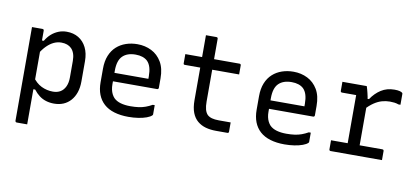

<svg xmlns="http://www.w3.org/2000/svg" viewBox="-79 -977 3157 1454"><g transform="rotate(10 1500.0 -250.0)"><path d="M93 -532Q108 -532 121 -532Q134 -532 147 -532Q160 -532 174 -532Q178 -532 180 -530.5Q182 -529 183.5 -527Q185 -525 185 -521Q185 -431 185 -341Q185 -251 185 -160.5Q185 -70 185 20Q185 110 185 200Q171 200 158 200Q145 200 132 200Q119 200 104 200Q101 200 98.5 198.5Q96 197 94.5 194.5Q93 192 93 189Q93 111 93 33.5Q93 -44 93 -121.5Q93 -199 93 -276.5Q93 -354 93 -431Q93 -457 93 -482Q93 -507 93 -532ZM359 -543Q411 -543 450 -519.5Q489 -496 511 -452Q533 -408 533 -347V-191Q533 -144 520.5 -107Q508 -70 484.5 -43.5Q461 -17 429 -3.5Q397 10 357 10Q324 10 295 1Q266 -8 242.5 -26Q219 -44 199 -70H171V-165Q202 -119 244 -98.5Q286 -78 333 -78Q367 -78 391 -92.5Q415 -107 428.5 -136Q442 -165 442 -205V-333Q442 -365 434 -388.5Q426 -412 411 -427Q397 -441 377.5 -448Q358 -455 333 -455Q304 -455 276.5 -442.5Q249 -430 222.5 -404Q196 -378 172 -337V-445H199Q218 -477 242 -498Q266 -519 295.5 -531Q325 -543 359 -543Z M903 -543Q962 -543 1011 -518.5Q1060 -494 1089.5 -444.5Q1119 -395 1119 -318V-245Q1119 -242 1117.5 -239.5Q1116 -237 1114 -235.5Q1112 -234 1108 -234H849Q832 -234 815 -234Q798 -234 782 -234H752L739 -299H1029Q1029 -304 1029 -309Q1029 -314 1029 -319Q1029 -358 1020.5 -386.5Q1012 -415 994 -433Q978 -448 955 -455.5Q932 -463 903 -463Q838 -463 803 -428.5Q768 -394 768 -316V-211Q768 -189 772 -170.5Q776 -152 783.5 -137Q791 -122 802 -110Q822 -90 854.5 -80.5Q887 -71 930 -71Q966 -71 994 -75Q1022 -79 1046.5 -88Q1071 -97 1096 -111H1111Q1111 -93 1111 -75Q1111 -57 1111 -40Q1111 -38 1110 -36Q1109 -34 1107 -32Q1095 -20 1068 -10Q1041 0 1005 5.5Q969 11 929 11Q868 11 820 -3.5Q772 -18 740.5 -46.5Q709 -75 693 -116Q677 -157 677 -211V-315Q677 -373 694.5 -416Q712 -459 743 -487Q774 -515 815 -529Q856 -543 903 -543Z M1272 -532H1689Q1694 -532 1697 -529Q1700 -526 1700 -521Q1700 -509 1700 -497.5Q1700 -486 1700 -475Q1700 -464 1700 -451H1283Q1280 -451 1278 -451.5Q1276 -452 1274.5 -453.5Q1273 -455 1272.5 -457Q1272 -459 1272 -462Q1272 -475 1272 -486Q1272 -497 1272 -508.5Q1272 -520 1272 -532ZM1700 -82Q1700 -65 1700 -47Q1700 -29 1700 -11Q1700 -6 1697.5 -3Q1695 0 1689 0Q1686 0 1676 0Q1666 0 1652.5 0Q1639 0 1626 0Q1613 0 1602 0Q1558 0 1522 -10Q1486 -20 1458.5 -43Q1431 -66 1416 -104.5Q1401 -143 1401 -201Q1401 -251 1401 -301Q1401 -351 1401 -400.5Q1401 -450 1401 -500Q1401 -550 1401 -600Q1401 -625 1401 -650Q1401 -675 1401 -700Q1422 -700 1442 -700Q1462 -700 1482 -700Q1486 -700 1488 -698.5Q1490 -697 1491.5 -695Q1493 -693 1493 -689Q1493 -629 1493 -569Q1493 -509 1493 -448.5Q1493 -388 1493 -327.5Q1493 -267 1493 -207Q1493 -170 1499.5 -146Q1506 -122 1520 -107Q1534 -94 1555.5 -88Q1577 -82 1608 -82Q1621 -82 1634 -82Q1647 -82 1660 -82Q1673 -82 1686 -82Z M2103 -543Q2162 -543 2211 -518.5Q2260 -494 2289.5 -444.5Q2319 -395 2319 -318V-245Q2319 -242 2317.5 -239.5Q2316 -237 2314 -235.5Q2312 -234 2308 -234H2049Q2032 -234 2015 -234Q1998 -234 1982 -234H1952L1939 -299H2229Q2229 -304 2229 -309Q2229 -314 2229 -319Q2229 -358 2220.5 -386.5Q2212 -415 2194 -433Q2178 -448 2155 -455.5Q2132 -463 2103 -463Q2038 -463 2003 -428.5Q1968 -394 1968 -316V-211Q1968 -189 1972 -170.5Q1976 -152 1983.5 -137Q1991 -122 2002 -110Q2022 -90 2054.5 -80.5Q2087 -71 2130 -71Q2166 -71 2194 -75Q2222 -79 2246.5 -88Q2271 -97 2296 -111H2311Q2311 -93 2311 -75Q2311 -57 2311 -40Q2311 -38 2310 -36Q2309 -34 2307 -32Q2295 -20 2268 -10Q2241 0 2205 5.5Q2169 11 2129 11Q2068 11 2020 -3.5Q1972 -18 1940.5 -46.5Q1909 -75 1893 -116Q1877 -157 1877 -211V-315Q1877 -373 1894.5 -416Q1912 -459 1943 -487Q1974 -515 2015 -529Q2056 -543 2103 -543Z M2600 -49V-95Q2600 -111 2600 -127Q2600 -143 2600 -159.5Q2600 -176 2600 -191Q2600 -235 2600 -278Q2600 -321 2600 -364.5Q2600 -408 2600 -451H2585Q2562 -451 2537.5 -451Q2513 -451 2491 -451Q2486 -451 2483 -454Q2480 -457 2480 -462Q2480 -480 2480 -497Q2480 -514 2480 -532Q2492 -532 2506.5 -532Q2521 -532 2536 -532Q2551 -532 2567 -532Q2583 -532 2599.5 -532Q2616 -532 2633 -532Q2650 -532 2667 -532Q2667 -532 2669.5 -525Q2672 -518 2675 -506.5Q2678 -495 2681.5 -481Q2685 -467 2688 -452Q2691 -437 2692 -423Q2692 -386 2692 -339.5Q2692 -293 2692 -243Q2692 -193 2692 -142Q2692 -91 2692 -44ZM2671 -438H2701Q2733 -486 2777 -514Q2821 -542 2879 -542Q2905 -542 2919.5 -538Q2934 -534 2939 -529Q2942 -527 2942.5 -524Q2943 -521 2943 -517Q2943 -497 2943 -477Q2943 -457 2943 -437H2928Q2911 -443 2895 -445Q2879 -447 2860 -447Q2830 -447 2800 -438.5Q2770 -430 2739.5 -409.5Q2709 -389 2676 -353ZM2472 -81H2867Q2871 -81 2873 -79.5Q2875 -78 2876.5 -76Q2878 -74 2878 -70Q2878 -58 2878 -46.5Q2878 -35 2878 -23.5Q2878 -12 2878 0H2483Q2478 0 2475 -3Q2472 -6 2472 -11Q2472 -23 2472 -34.5Q2472 -46 2472 -57.5Q2472 -69 2472 -81Z"/></g></svg>

Font: RecMonoLinear Nerd Font Mono
Style: Regular
Weight: 400
Monospace: yes
Version: Version 1.085; ttfautohint (v1.8.4.7-5d5b);Nerd Fonts 3.2.1